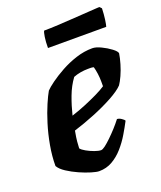

<svg xmlns="http://www.w3.org/2000/svg" viewBox="-124 -734 682 814"><g transform="rotate(-20 216.5 -327.0)"><path d="M183 0Q172 0 148.5 -7Q125 -14 98 -26Q71 -38 48 -53Q25 -68 16 -84Q16 -128 24.5 -175.5Q33 -223 46.5 -266.5Q60 -310 74.5 -343.5Q89 -377 99 -394Q109 -405 133 -422.5Q157 -440 189.5 -458Q222 -476 259 -488Q296 -500 333 -500Q349 -500 372 -489Q395 -478 413.5 -464Q432 -450 433 -441Q430 -421 422.5 -395.5Q415 -370 405 -348Q395 -326 386 -313Q368 -294 327.5 -272Q287 -250 238.5 -230.5Q190 -211 145 -197Q139 -164 138 -150.5Q137 -137 136 -120Q142 -112 158 -103Q174 -94 192 -87.5Q210 -81 221 -81Q228 -81 240.5 -90.5Q253 -100 269 -115.5Q285 -131 300.5 -148Q316 -165 329 -182Q338 -182 348.5 -175Q359 -168 361 -163Q348 -138 331 -109.5Q314 -81 292 -56Q270 -31 243 -15.5Q216 0 183 0ZM157 -260Q191 -271 221 -283.5Q251 -296 277 -308.5Q303 -321 321 -333Q321 -338 321 -343.5Q321 -349 321 -354Q321 -372 318.5 -390Q316 -408 312 -422Q305 -424 299 -424Q293 -424 286 -424Q269 -424 252 -421Q235 -418 220 -412Q197 -381 182 -341Q167 -301 157 -260ZM157.3 -565Q157.3 -594 160.5 -614Q163.6 -634 167.2 -640Q194.2 -640 231.1 -642Q268 -644 305.8 -646.5Q343.6 -649 374.2 -651Q404.8 -653 421 -654L430 -645Q429.1 -618 426 -595.5Q422.8 -573 420.1 -565Z"/></g></svg>

Font: Texturina Medium 12pt ExtraBold
Style: Italic
Weight: 800
Italic angle: -11°
Version: Version 1.002